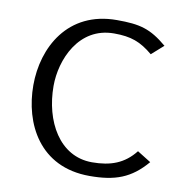

<svg xmlns="http://www.w3.org/2000/svg" viewBox="-79 -759 805 843"><g transform="rotate(10 324.0 -337.5)"><path d="M63 -340C63 -170 151 10 375 10C488 10 558 -15 627 -96L566 -134C518 -73 458 -51 375 -51C229 -51 151 -196 151 -352C151 -468 215 -625 373 -625C449 -625 492 -609 547 -563L600 -610C525 -673 478 -685 375 -685C156 -685 63 -508 63 -340Z"/></g></svg>

Font: KpMath
Style: Sans
Weight: 400
Version: Version 0.64